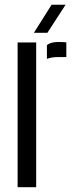

<svg xmlns="http://www.w3.org/2000/svg" viewBox="-20 -776 311 796"><path d="M174.5 -532V-589.5Q191.5 -602 222 -602Q230.5 -602 239.8 -601.5Q249 -601 255 -600.5V-539.5H223Q193.5 -539.5 174.5 -532ZM53 0V-600H130V0ZM120.5 -640 194 -756.5H252L176.5 -640Z"/></svg>

Font: Big Shoulders Stencil Display Medium
Style: Regular
Weight: 500
Designer: Patric King
Foundry: XO Type Co
Version: Version 1.000